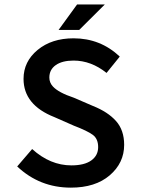

<svg xmlns="http://www.w3.org/2000/svg" viewBox="-20 -840 640 872"><path d="M456.1 -819.8 339.8 -704.1H246.1L330.1 -819.8ZM304.2 -88.9Q363.3 -88.9 394.5 -111.3Q425.8 -133.8 425.8 -171.9Q425.8 -210 400.9 -228Q376 -246.1 315.9 -269L227.1 -308.1Q86.9 -363.3 86.9 -481.9Q86.9 -560.5 150.9 -613.3Q214.8 -666 314 -666Q436 -666 523.9 -583L463.9 -508.8Q394 -564.9 314 -564.9Q262.7 -564.9 233.4 -544.4Q204.1 -523.9 204.1 -487.8Q204.1 -464.8 220.2 -447.3Q245.6 -419.4 315.9 -396L401.9 -358.9Q469.7 -332 506.8 -290.5Q543.9 -249 543.9 -182.1Q543.9 -100.1 478.5 -43.9Q413.1 12.2 301.8 12.2Q160.2 12.2 58.1 -84L126 -163.1Q208 -88.9 304.2 -88.9Z"/></svg>

Font: SourceCodePro-Semibold
Style: Regular
Weight: 600
Monospace: yes
Designer: Paul D. Hunt
Foundry: Adobe Systems Incorporated
Version: Version 1.009;PS 1.000;hotconv 1.0.70;makeotf.lib2.5.5900